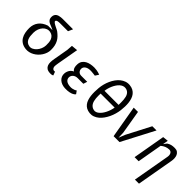

<svg xmlns="http://www.w3.org/2000/svg" viewBox="90 -1790 3070 3070"><g transform="rotate(45 1625.0 -255.5)"><path d="M612 -750 576.5 -671H400.5Q383 -671 368.2 -669.8Q353.5 -668.5 342.5 -665.5Q331.5 -662.5 324.5 -656.8Q317.5 -651 316 -642Q314.5 -633.5 322 -624.8Q329.5 -616 342.5 -607.5Q355.5 -599 372 -590.5Q388.5 -582 404.8 -574.2Q421 -566.5 435 -559.2Q449 -552 457.5 -545.5Q490 -520.5 516.2 -493.5Q542.5 -466.5 560.5 -433Q578.5 -399.5 587.8 -358Q597 -316.5 596 -263Q595.5 -227 583.5 -192Q571.5 -157 551 -125.5Q530.5 -94 502.8 -67.5Q475 -41 442.2 -22.8Q409.5 -4.5 373.5 4Q337.5 12.5 300.5 8.5Q242 2 203.8 -22.8Q165.5 -47.5 142.8 -85Q120 -122.5 110.8 -170Q101.5 -217.5 102 -269.5Q103 -354 149.8 -415.8Q196.5 -477.5 287.5 -507.5H389L342.5 -529.5Q312 -540 290 -551Q268 -562 254 -575.2Q240 -588.5 233.5 -605.2Q227 -622 227 -644.5Q227 -673 236.5 -692Q246 -711 261.8 -722.5Q277.5 -734 297.8 -740Q318 -746 339.8 -748Q361.5 -750 383 -750ZM311 -63.5Q342.5 -58.5 373.5 -73.8Q404.5 -89 429.8 -117.2Q455 -145.5 471.2 -183.5Q487.5 -221.5 489 -263Q490 -296 487 -328.2Q484 -360.5 472.5 -387.5Q461 -414.5 439.5 -434Q418 -453.5 382.5 -460.5Q348 -467.5 315.5 -455.2Q283 -443 258 -416.2Q233 -389.5 217.8 -350Q202.5 -310.5 202 -263Q201.5 -224.5 205.5 -190.5Q209.5 -156.5 221.2 -130.2Q233 -104 254.5 -86.5Q276 -69 311 -63.5Z M779.5 -451 786.5 -550 893.5 -560 829 -195.5Q826.5 -182.5 824.8 -167.2Q823 -152 821 -134.5Q818.5 -108.5 829 -89.2Q839.5 -70 861.5 -65.5Q872 -63 877.8 -65Q883.5 -67 886.5 -68L910 -5Q906.5 -3.5 901.8 -1Q897 1.5 890 3.5Q883 5.5 872.8 6.8Q862.5 8 848.5 7.5Q800.5 6 774 -12.2Q747.5 -30.5 736.8 -59.8Q726 -89 727.2 -126.2Q728.5 -163.5 735.5 -202.5Z M1365.5 -316.5 1344 -250H1217Q1192.5 -250 1172.2 -243Q1152 -236 1137.5 -223.2Q1123 -210.5 1115 -193.2Q1107 -176 1107.5 -156Q1108.5 -120 1136.2 -96.8Q1164 -73.5 1219.5 -68.5Q1249 -66 1272.2 -70.2Q1295.5 -74.5 1311.5 -81.5Q1330.5 -89 1345 -100L1381 -49.5Q1368 -31.5 1342.5 -18Q1331.5 -12 1316.8 -6.8Q1302 -1.5 1282.8 2.2Q1263.5 6 1239.5 8Q1215.5 10 1186 8.5Q1150 7 1117 -4.5Q1084 -16 1059.8 -37Q1035.5 -58 1022.2 -88Q1009 -118 1012.5 -156.5Q1014.5 -178 1021.8 -198.2Q1029 -218.5 1040.5 -235.2Q1052 -252 1067 -264Q1082 -276 1099 -282Q1073 -301 1063 -331.2Q1053 -361.5 1056 -405Q1059 -449 1080 -478.5Q1101 -508 1133.2 -525.8Q1165.5 -543.5 1205.2 -551Q1245 -558.5 1285.5 -558.5Q1314 -558.5 1338.2 -554.2Q1362.5 -550 1381 -545Q1402.5 -539.5 1420.5 -532L1382 -472Q1369.5 -473.5 1355.5 -475.5Q1343 -477 1327 -478.5Q1311 -480 1292 -481.5Q1260.5 -483.5 1234.2 -478.2Q1208 -473 1189.2 -461.2Q1170.5 -449.5 1160 -432.8Q1149.5 -416 1149.5 -395.5Q1149.5 -379 1155 -364.8Q1160.5 -350.5 1170.5 -339.8Q1180.5 -329 1195.2 -322.8Q1210 -316.5 1228.5 -316.5Z M1748 10Q1702.5 5.5 1670.2 -12.2Q1638 -30 1616.5 -58Q1595 -86 1583 -122.5Q1571 -159 1566 -200.2Q1561 -241.5 1561.5 -286Q1562 -330.5 1566 -375Q1570 -421 1582.2 -468.5Q1594.5 -516 1614.5 -560.2Q1634.5 -604.5 1662 -643Q1689.5 -681.5 1723.5 -708.8Q1757.5 -736 1797.8 -750.2Q1838 -764.5 1884 -760Q1930 -755.5 1962.8 -737.5Q1995.5 -719.5 2017.8 -691.2Q2040 -663 2052.2 -626.5Q2064.5 -590 2069.2 -548.8Q2074 -507.5 2072.8 -463Q2071.5 -418.5 2066 -375Q2060.5 -330.5 2047.2 -283.8Q2034 -237 2013.2 -192.8Q1992.5 -148.5 1965 -109.8Q1937.5 -71 1904 -43Q1870.5 -15 1831.2 -0.5Q1792 14 1748 10ZM1869.5 -678.5Q1842 -682 1817 -672Q1792 -662 1770 -642Q1748 -622 1729.8 -594.2Q1711.5 -566.5 1697.8 -535.5Q1684 -504.5 1675 -472Q1666 -439.5 1663 -410H1981Q1981.5 -439 1981.8 -469.2Q1982 -499.5 1979.2 -528Q1976.5 -556.5 1970.2 -582Q1964 -607.5 1951.2 -627.8Q1938.5 -648 1918.8 -661.2Q1899 -674.5 1869.5 -678.5ZM1762.5 -71.5Q1785 -67 1807.5 -75Q1830 -83 1850.8 -100.5Q1871.5 -118 1890 -143.2Q1908.5 -168.5 1923.8 -199.2Q1939 -230 1950.2 -264.5Q1961.5 -299 1967.5 -335H1650Q1649 -311 1649 -283.5Q1649 -256 1651.5 -228.5Q1654 -201 1660.5 -175.2Q1667 -149.5 1679.8 -128.2Q1692.5 -107 1712.8 -92Q1733 -77 1762.5 -71.5Z M2278.5 0 2183.5 -550H2280L2348 -147.5L2351.5 -37.5L2395 -147.5L2604 -550H2699.5L2412 0Z M2845 0H2753L2849.5 -550L2943.5 -560L2927.5 -468.5L2967.5 -522Q2983.5 -532.5 2998.8 -539.5Q3014 -546.5 3030 -550.8Q3046 -555 3064.5 -556.8Q3083 -558.5 3105.5 -558.5Q3144.5 -558.5 3168.2 -541.2Q3192 -524 3203.8 -497.2Q3215.5 -470.5 3217 -438Q3218.5 -405.5 3213 -375L3102.5 250H3010.5L3121 -375Q3125.5 -400 3122.5 -419.5Q3119.5 -439 3111 -452.2Q3102.5 -465.5 3089 -472.2Q3075.5 -479 3059 -478.5Q3016.5 -477 2982.8 -462.2Q2949 -447.5 2919 -422Z"/></g></svg>

Font: B612
Style: Italic
Weight: 400
Italic angle: -10°
Designer: Nicolas Chauveau, Thomas Paillot, Jonathan Favre-Lamarine, Jean-Luc Vinot
Foundry: AIRBUS
Version: Version 1.008